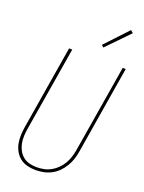

<svg xmlns="http://www.w3.org/2000/svg" viewBox="-176 -1044 853 1134"><g transform="rotate(20 250.0 -477.0)"><path d="M195 8Q169 8 143.5 1.5Q118 -5 98.5 -20Q79 -35 66.5 -57Q54 -79 49 -103.5Q44 -128 45 -155Q46 -182 50 -208L137 -735H157L69 -205Q65 -182 64 -158Q63 -134 67.5 -111.5Q72 -89 82.5 -69.5Q93 -50 110 -36Q127 -22 149.5 -16Q172 -10 196 -10Q219 -10 241.5 -14.5Q264 -19 285 -30.5Q306 -42 323.5 -59.5Q341 -77 353 -97.5Q365 -118 372 -140Q379 -162 383 -185L474 -735H493L402 -182Q398 -157 390 -133Q382 -109 368.5 -86.5Q355 -64 336 -45Q317 -26 294 -14Q271 -2 246 3Q221 8 196 8Q196 8 195.5 8Q195 8 195 8ZM325 -809 312 -821 444 -962 460 -948Z"/></g></svg>

Font: Iosevka Curly Thin Oblique
Style: Regular
Weight: 100
Italic angle: -9°
Monospace: yes
Designer: Belleve Invis
Foundry: Belleve Invis
Version: Version 11.1.0; ttfautohint (v1.8.3)